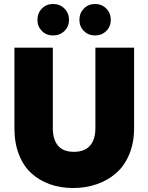

<svg xmlns="http://www.w3.org/2000/svg" viewBox="-20 -947 752 974"><path d="M53.2 -295.9V-705.1H248V-295.9Q248 -239.3 274.4 -208Q300.8 -176.8 355 -176.8Q409.2 -176.8 436.5 -208Q463.9 -239.3 463.9 -295.9V-705.1H660.2V-295.9Q660.2 -222.7 635.7 -164.1Q611.3 -105.5 568.8 -68.6Q526.4 -31.7 470.7 -12.5Q415 6.8 351.1 6.8Q286.6 6.8 232.7 -12.5Q178.7 -31.7 138.4 -68.8Q98.1 -106 75.7 -164.1Q53.2 -222.2 53.2 -295.9ZM249 -767.1Q215.3 -767.1 192.6 -789.8Q169.9 -812.5 169.9 -846.2Q169.9 -880.4 192.6 -903.6Q215.3 -926.8 249 -926.8Q283.7 -926.8 306.9 -903.6Q330.1 -880.4 330.1 -846.2Q330.1 -812.5 306.9 -789.8Q283.7 -767.1 249 -767.1ZM461.9 -767.1Q428.2 -767.1 405.5 -789.8Q382.8 -812.5 382.8 -846.2Q382.8 -880.4 405.5 -903.6Q428.2 -926.8 461.9 -926.8Q496.1 -926.8 519 -903.8Q542 -880.9 542 -846.2Q542 -812.5 519 -789.8Q496.1 -767.1 461.9 -767.1Z"/></svg>

Font: Poppins ExtraBold
Style: Regular
Weight: 800
Designer: Ninad Kale (Devanagari), Jonny Pinhorn (Latin)
Foundry: Indian Type Foundry
Version: Version 3.200;PS 1.000;hotconv 16.6.54;makeotf.lib2.5.65590